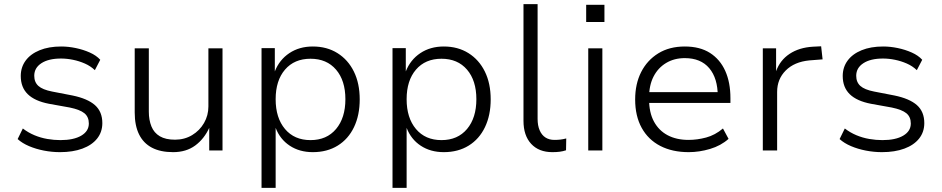

<svg xmlns="http://www.w3.org/2000/svg" viewBox="-20 -725 4537 925"><path d="M269 8Q230 8 191.5 0.5Q153 -7 120 -21Q87 -35 65 -55L90 -106Q116 -86 146 -73.5Q176 -61 208 -55.5Q240 -50 271 -50Q335 -50 371.5 -71.5Q408 -93 408 -130Q408 -162 386.5 -179.5Q365 -197 316 -207L216 -225Q148 -238 114 -271Q80 -304 80 -359Q80 -401 103.5 -433Q127 -465 171 -483Q215 -501 275 -501Q309 -501 345 -493.5Q381 -486 412.5 -472Q444 -458 463 -437L437 -387Q416 -407 388.5 -419Q361 -431 331.5 -437Q302 -443 274 -443Q214 -443 179.5 -420.5Q145 -398 145 -360Q145 -329 165 -311Q185 -293 231 -284L329 -265Q402 -250 437.5 -218.5Q473 -187 473 -132Q473 -89 448 -57.5Q423 -26 377 -9Q331 8 269 8Z M814 8Q753 8 712 -13.5Q671 -35 650 -77.5Q629 -120 629 -183V-492H697V-187Q697 -147 709.5 -116Q722 -85 750 -68.5Q778 -52 823 -52Q869 -52 905.5 -74Q942 -96 963 -132.5Q984 -169 984 -212V-492H1052V0H988V-111H989Q964 -56 920.5 -24Q877 8 814 8Z M1240 180V-493H1304V-381Q1326 -437 1374 -469Q1422 -501 1487 -501Q1555 -501 1606 -469Q1657 -437 1685 -380Q1713 -323 1713 -246Q1713 -170 1685.5 -112.5Q1658 -55 1607 -23.5Q1556 8 1487 8Q1423 8 1376 -23Q1329 -54 1308 -109V180ZM1476 -50Q1554 -50 1599 -103.5Q1644 -157 1644 -247Q1644 -337 1599 -389.5Q1554 -442 1476 -442Q1398 -442 1353 -389.5Q1308 -337 1308 -247Q1308 -157 1353 -103.5Q1398 -50 1476 -50Z M1871 180V-493H1935V-381Q1957 -437 2005 -469Q2053 -501 2118 -501Q2186 -501 2237 -469Q2288 -437 2316 -380Q2344 -323 2344 -246Q2344 -170 2316.5 -112.5Q2289 -55 2238 -23.5Q2187 8 2118 8Q2054 8 2007 -23Q1960 -54 1939 -109V180ZM2107 -50Q2185 -50 2230 -103.5Q2275 -157 2275 -247Q2275 -337 2230 -389.5Q2185 -442 2107 -442Q2029 -442 1984 -389.5Q1939 -337 1939 -247Q1939 -157 1984 -103.5Q2029 -50 2107 -50Z M2641 8Q2576 8 2539 -32Q2502 -72 2502 -143V-705H2570V-152Q2570 -120 2580 -97Q2590 -74 2608 -62.5Q2626 -51 2651 -51Q2666 -51 2679.5 -52.5Q2693 -54 2708 -58L2707 -1Q2692 4 2676.5 6Q2661 8 2641 8Z M2804 -619V-702H2892V-619ZM2814 0V-492H2882V0Z M3298 8Q3219 8 3161 -22Q3103 -52 3071.5 -109Q3040 -166 3040 -246Q3040 -321 3069 -378Q3098 -435 3151.5 -468Q3205 -501 3279 -501Q3352 -501 3400.5 -470Q3449 -439 3474 -383.5Q3499 -328 3499 -252V-229H3089V-281H3459L3438 -261Q3438 -348 3397 -396.5Q3356 -445 3279 -445Q3228 -445 3189 -421.5Q3150 -398 3128.5 -356Q3107 -314 3107 -255V-247Q3107 -183 3130.5 -139.5Q3154 -96 3196.5 -73.5Q3239 -51 3297 -51Q3339 -51 3382 -62.5Q3425 -74 3463 -106L3490 -56Q3453 -23 3401 -7.5Q3349 8 3298 8Z M3655 0V-492H3719V-382Q3738 -435 3784 -465.5Q3830 -496 3896 -500L3936 -502L3943 -439L3879 -434Q3807 -427 3765.5 -385.5Q3724 -344 3724 -282V0Z M4229 8Q4190 8 4151.5 0.5Q4113 -7 4080 -21Q4047 -35 4025 -55L4050 -106Q4076 -86 4106 -73.5Q4136 -61 4168 -55.5Q4200 -50 4231 -50Q4295 -50 4331.5 -71.5Q4368 -93 4368 -130Q4368 -162 4346.5 -179.5Q4325 -197 4276 -207L4176 -225Q4108 -238 4074 -271Q4040 -304 4040 -359Q4040 -401 4063.5 -433Q4087 -465 4131 -483Q4175 -501 4235 -501Q4269 -501 4305 -493.5Q4341 -486 4372.5 -472Q4404 -458 4423 -437L4397 -387Q4376 -407 4348.5 -419Q4321 -431 4291.5 -437Q4262 -443 4234 -443Q4174 -443 4139.5 -420.5Q4105 -398 4105 -360Q4105 -329 4125 -311Q4145 -293 4191 -284L4289 -265Q4362 -250 4397.5 -218.5Q4433 -187 4433 -132Q4433 -89 4408 -57.5Q4383 -26 4337 -9Q4291 8 4229 8Z"/></svg>

Font: Nunito Sans 8pt Light
Style: Regular
Weight: 300
Version: Version 3.101;gftools[0.9.27]